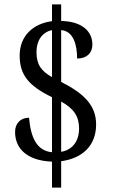

<svg xmlns="http://www.w3.org/2000/svg" viewBox="-20 -780 517 879"><path d="M218 -40V79H260V-42C358 -55 420 -114 420 -210C420 -297 366 -351 260 -405V-642C317 -638 333 -573 333 -512C377 -512 403 -537 403 -576C403 -634 359 -682 260 -684V-760H218V-683C132 -672 70 -616 70 -526C70 -439 109 -388 218 -335V-83C148 -90 121 -150 113 -241C73 -241 49 -214 49 -176C49 -95 110 -44 218 -40ZM218 -642V-427C170 -454 147 -483 147 -542C147 -594 173 -633 218 -642ZM260 -85V-315C318 -283 342 -247 342 -192C342 -135 313 -94 260 -85Z"/></svg>

Font: Noto Serif Myanmar Condensed
Style: Regular
Weight: 400
Width: 3
Designer: Ben Mitchell and the Monotype Design Team
Foundry: Monotype Imaging Inc.
Version: Version 2.106